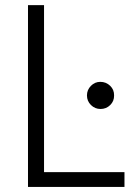

<svg xmlns="http://www.w3.org/2000/svg" viewBox="-20 -740 535 760"><path d="M90.8 -719.7H154.3V-58.6H472.7V0H90.8ZM324.2 -362.3Q324.2 -384.3 339.8 -400.1Q355.5 -416 377 -416Q399.9 -416 416 -400.4Q432.1 -384.8 431.6 -362.3Q432.1 -339.8 416.3 -324.2Q400.4 -308.6 377.9 -308.6Q356 -308.6 340.1 -324.2Q324.2 -339.8 324.2 -362.3Z"/></svg>

Font: Reddit Sans Chocolate Light
Style: Regular
Weight: 300
Designer: Stephen Hutchings
Foundry: Reddit
Version: Version 1.013